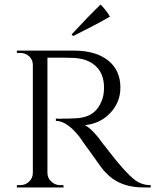

<svg xmlns="http://www.w3.org/2000/svg" viewBox="-20 -822 681 842"><path d="M294 -671Q370 -753 421 -802Q448 -775 462 -749Q398 -712 301 -664ZM305 -600Q399 -600 454 -557Q508 -514 508 -438Q508 -374 464 -327Q420 -280 352 -273Q368 -266 391 -242Q412 -220 429 -195L431 -192Q434 -189 437 -185Q447 -172 458 -158Q491 -115 517 -86Q554 -45 574 -31Q603 -10 641 -10V0H610Q537 0 487 -30Q468 -41 451 -58L436 -73L424 -88Q418 -96 374 -158L357 -181Q348 -194 343 -201Q329 -222 326 -225Q272 -292 225 -292V-302H229Q235 -301 241 -301Q250 -301 259 -302H282L303 -303L324 -304Q348 -307 365 -314Q410 -332 429 -388Q437 -411 436 -445Q434 -501 399 -533Q364 -565 303 -568Q284 -569 263 -569H188V-64Q188 -41 205 -26Q221 -10 245 -10H258L259 0H54V-10H68Q91 -10 107 -25Q124 -41 124 -63V-538Q124 -560 108 -575Q91 -590 68 -590H54V-600Z"/></svg>

Font: Cinzel(RUS BY LYAJKA)
Style: Regular
Weight: 400
Designer: Natanael Gama
Version: Version 1.001;PS 001.001;hotconv 1.0.56;makeotf.lib2.0.21325